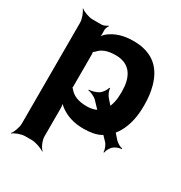

<svg xmlns="http://www.w3.org/2000/svg" viewBox="-182 -683 980 1041"><g transform="rotate(30 308.0 -162.5)"><path d="M554 -28 401 -202C389 -215 379 -240 380 -252H374C373 -240 358 -217 343 -206C328 -196 298 -187 283 -188V-184C297 -183 326 -170 338 -158L504 16C514 28 523 54 522 66H526C527 54 539 30 552 20C563 10 589 1 600 2V-2C588 -3 565 -16 554 -28ZM195 -500V-503C193 -514 199 -533 206 -539L202 -542C196 -536 178 -528 166 -528H111C87 -528 50 -542 37 -554L35 -552C47 -539 61 -502 61 -478V153C61 177 47 214 35 227L37 229C50 217 87 203 111 203H152C176 203 216 217 232 229L234 227C219 214 202 177 202 153V-24C202 -37 200 -54 195 -62L192 -60C196 -52 211 -38 223 -30C258 -6 303 10 364 10C405 10 443 3 468 -11C544 -52 586 -141 586 -259V-270C586 -310 581 -347 572 -380C548 -469 490 -538 363 -538C297 -538 252 -521 217 -495C205 -486 191 -470 188 -461L191 -460C195 -469 196 -487 195 -500ZM318 -104C264 -104 229 -120 208 -147C207 -149 199 -155 198 -154L201 -151C202 -152 202 -165 202 -168V-360C202 -363 201 -377 200 -378L198 -375C199 -374 209 -382 211 -384C232 -409 265 -423 317 -423C416 -423 444 -349 444 -270V-259C444 -180 417 -104 318 -104Z"/></g></svg>

Font: Asimov
Style: EdgeWide
Weight: 500
Designer: Google
Version: Version 2.000980: 2014